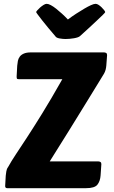

<svg xmlns="http://www.w3.org/2000/svg" viewBox="-20 -984 594 1004"><path d="M18 0Q7 0 7 -11L10 -65Q11 -74 13 -87.5Q15 -101 22 -110Q39 -141 63 -177Q87 -213 121 -265Q155 -317 200.5 -390.5Q246 -464 306 -570H78Q70 -570 68.5 -573Q67 -576 67 -584L70 -640Q71 -653 73.5 -665.5Q76 -678 83.5 -688Q91 -698 105 -704Q119 -710 142 -710H524Q530 -710 535 -707Q540 -704 540 -696L536 -642Q534 -616 524 -599Q521 -594 495 -551.5Q469 -509 429 -444Q389 -379 339.5 -299Q290 -219 240 -140H494Q500 -140 505 -137Q510 -134 510 -126L506 -67Q504 -37 489.5 -18.5Q475 0 430 0ZM224 -964Q233 -964 246 -957Q259 -950 273.5 -938.5Q288 -927 304 -912.5Q320 -898 335 -882Q356 -898 378.5 -912.5Q401 -927 420.5 -938.5Q440 -950 455.5 -957Q471 -964 480 -964Q487 -964 495.5 -958.5Q504 -953 511.5 -945.5Q519 -938 524.5 -931Q530 -924 530 -921Q530 -918 517 -905.5Q504 -893 484.5 -874.5Q465 -856 442 -835Q419 -814 398 -795Q390 -788 367 -784Q344 -780 322 -780Q309 -780 291.5 -783Q274 -786 269 -795Q251 -816 233 -837.5Q215 -859 201 -877Q187 -895 178 -907Q169 -919 169 -921Q169 -923 175 -930Q181 -937 189.5 -944.5Q198 -952 207.5 -958Q217 -964 224 -964Z"/></svg>

Font: Poetsen One
Style: Regular
Weight: 400
Designer: Pablo Impallari, Rodrigo Fuenzalida
Foundry: Pablo Impallari, Rodrigo Fuenzalida
Version: Version 1.001; ttfautohint (v0.93) -l 8 -r 50 -G 200 -x 14 -